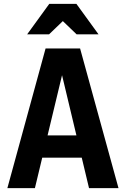

<svg xmlns="http://www.w3.org/2000/svg" viewBox="-20 -970 648 990"><path d="M18 0 215 -720H333L160 0ZM439 0 267 -720H393L591 0ZM134 -272H468V-157H134ZM120 -793 234 -950H374L488 -793H375L248 -915H360L233 -793Z"/></svg>

Font: Instrument Sans SemiCondensed
Style: Bold
Weight: 700
Width: 4
Designer: Rodrigo Fuenzalida
Foundry: fragTYPE
Version: Version 1.000;gftools[0.9.28]